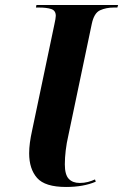

<svg xmlns="http://www.w3.org/2000/svg" viewBox="-20 -734 490 764"><path d="M243 10Q159 10 127.5 -26Q96 -62 96 -124Q96 -144 99 -166.5Q102 -189 108 -216L196 -635Q202 -662 202 -671Q202 -692 184 -698Q166 -704 135 -704H123L125 -714H450L447 -704H433Q402 -704 378 -693Q354 -682 345 -638L252 -195Q245 -165 241.5 -135.5Q238 -106 238 -80Q238 -39 253.5 -22.5Q269 -6 297 -6Q315 -6 330 -10Q345 -14 358 -20L361 -11Q312 10 243 10Z"/></svg>

Font: Noto Serif Display SemiCondensed
Style: Bold Italic
Weight: 700
Width: 4
Italic angle: -12°
Designer: Monotype Design Team
Foundry: Monotype Imaging Inc.
Version: Version 2.009